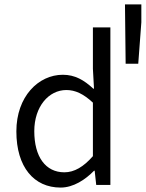

<svg xmlns="http://www.w3.org/2000/svg" viewBox="-20 -836 659 868"><path d="M254 12C312 12 366 -24 405 -64H408L415 0H479V-712H400V-525L405 -435H402C360 -474 319 -498 264 -498C154 -498 54 -400 54 -242C54 -80 134 12 254 12ZM271 -57C186 -57 135 -127 135 -243C135 -354 200 -429 280 -429C320 -429 357 -412 400 -372V-130C358 -82 316 -57 271 -57ZM548 -548H605L619 -735V-816H545Z"/></svg>

Font: Hasklig
Style: Regular
Weight: 400
Monospace: yes
Designer: Paul D. Hunt, Teo Tuominen
Foundry: Adobe Systems Incorporated
Version: Version 2.030;PS 1.0;hotconv 16.6.51;makeotf.lib2.5.65220